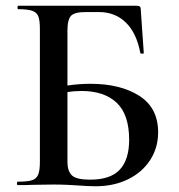

<svg xmlns="http://www.w3.org/2000/svg" viewBox="-20 -645 623 669"><path d="M531 -184Q531 -130 503 -87Q475 -44 425.5 -20Q376 4 313 4Q287 4 249 1Q235 0 213.5 -1Q192 -2 166 -2L95 -1Q76 0 42 0Q39 0 39 -6Q39 -12 42 -12Q76 -12 91.5 -17Q107 -22 113 -36.5Q119 -51 119 -81V-544Q119 -574 113.5 -588Q108 -602 92 -607.5Q76 -613 43 -613Q41 -613 41 -619Q41 -625 43 -625H453Q465 -625 468 -621.5Q471 -618 471 -604L481 -460Q481 -458 475.5 -458Q470 -458 469 -460Q456 -530 418.5 -566.5Q381 -603 325 -603H278Q240 -603 227.5 -590Q215 -577 215 -538V-347Q255 -353 295 -353Q400 -353 465.5 -311Q531 -269 531 -184ZM430 -158Q430 -246 386.5 -287Q343 -328 264 -328Q238 -328 215 -324V-81Q215 -49 230.5 -34Q246 -19 294 -19Q365 -19 397.5 -54Q430 -89 430 -158Z"/></svg>

Font: Cormorant SC SemiBold
Style: Regular
Weight: 600
Designer: Christian Thalmann (Catharsis Fonts)
Version: Version 3.000